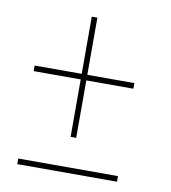

<svg xmlns="http://www.w3.org/2000/svg" viewBox="-68 -631 601 675"><g transform="rotate(10 232.5 -294.0)"><path d="M206 -143H226V-348H394V-368H226V-572H206V-368H38V-348H206ZM38 -16H394V-36H38Z"/></g></svg>

Font: Noto Serif Display Condensed
Style: Bold Italic
Weight: 700
Width: 3
Italic angle: -12°
Designer: Monotype Design Team
Foundry: Monotype Imaging Inc.
Version: Version 2.009